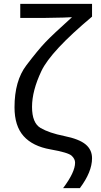

<svg xmlns="http://www.w3.org/2000/svg" viewBox="-20 -780 524 995"><path d="M85 -687V-759.8H457V-693.8Q243.7 -515.1 194.8 -412.4Q146 -309.6 146 -226.1Q146 -142.6 190.4 -116.7Q234.9 -90.8 312.5 -75.2Q390.1 -59.6 423.6 -31.7Q457 -3.9 457 40Q457 110.8 394 194.8H307.1Q369.1 112.3 369.1 63Q369.1 43.5 351.1 26.9Q333 10.3 241.2 -5.9Q149.4 -22 102.3 -74.7Q55.2 -127.4 55.2 -224.1Q55.2 -360.8 116.5 -441.4Q177.7 -522 216.1 -562Q254.4 -602.1 353 -690.9Q337.9 -689 205.1 -687Z"/></svg>

Font: NotoSans
Style: Regular
Weight: 400
Designer: Monotype Design team
Foundry: Monotype Imaging Inc.
Version: Version 1.04